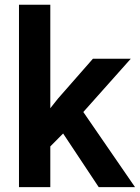

<svg xmlns="http://www.w3.org/2000/svg" viewBox="-20 -770 576 790"><path d="M386.2 0 239.7 -220.7 187 -167.5V0H58.1V-750.5H187V-324.7L218.8 -364.7L362.3 -528.3H518.1L322.8 -309.1L535.6 0Z"/></svg>

Font: Vazirmatn RD UI FD SemiBold
Style: Regular
Weight: 600
Designer: Saber Rastikerdar
Foundry: Saber Rastikerdar
Version: Version 33.003